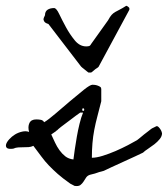

<svg xmlns="http://www.w3.org/2000/svg" viewBox="-59 -639 577 660"><path d="M55.7 -137.7Q47.9 -133.8 39.1 -133.3Q30.3 -132.8 21.5 -132.8Q12.7 -132.8 3.9 -132.3Q-4.9 -131.8 -13.7 -127.9Q-30.3 -126 -35.2 -130.4Q-40 -134.8 -38.1 -142.6Q-36.1 -150.4 -27.3 -160.2Q-18.6 -169.9 -7.3 -176.8Q3.9 -183.6 17.1 -186.5Q30.3 -189.5 41 -185.5Q36.1 -203.1 42 -215.8Q47.9 -228.5 65.4 -228.5Q74.2 -228.5 81.5 -227.1Q88.9 -225.6 92.8 -218.8Q107.4 -227.5 131.8 -248.5Q156.2 -269.5 182.1 -291.5Q208 -313.5 229.5 -330.6Q251 -347.7 258.8 -347.7Q261.7 -347.7 266.6 -347.2Q271.5 -346.7 276.9 -344.7Q282.2 -342.8 285.6 -340.3Q289.1 -337.9 289.1 -333V-291Q282.2 -263.7 275.9 -239.7Q269.5 -215.8 265.1 -192.9Q260.7 -169.9 258.8 -146.5Q256.8 -123 256.8 -96.7Q272.5 -96.7 294.4 -103.5Q316.4 -110.4 338.9 -120.1Q361.3 -129.9 380.9 -140.1Q400.4 -150.4 412.1 -157.2Q414.1 -158.2 420.9 -164.1Q427.7 -169.9 435.5 -176.3Q443.4 -182.6 450.7 -188Q458 -193.4 460 -195.3Q461.9 -197.3 469.7 -200.7Q477.5 -204.1 478.5 -205.1Q482.4 -206.1 485.8 -202.6Q489.3 -199.2 492.2 -194.8Q495.1 -190.4 496.6 -186Q498 -181.6 498 -180.7Q498 -170.9 490.2 -161.1Q482.4 -151.4 471.7 -143.1Q460.9 -134.8 449.7 -127.4Q438.5 -120.1 432.6 -114.3Q424.8 -110.4 405.8 -101.6Q386.7 -92.8 365.2 -83Q343.8 -73.2 324.7 -64.5Q305.7 -55.7 297.9 -51.8Q295.9 -50.8 289.1 -49.3Q282.2 -47.9 274.4 -44.9Q266.6 -42 259.3 -40.5Q252 -39.1 250 -38.1Q241.2 -35.2 236.8 -28.3Q232.4 -21.5 228 -14.6Q223.6 -7.8 217.3 -2.9Q210.9 2 197.3 0Q196.3 -1 189 -4.4Q181.6 -7.8 179.7 -9.8Q156.2 -26.4 139.6 -41Q123 -55.7 109.4 -69.8Q95.7 -84 83.5 -100.6Q71.3 -117.2 55.7 -137.7ZM117.2 -176.8Q124 -162.1 130.4 -148.4Q136.7 -134.8 145.5 -122.6Q154.3 -110.4 165.5 -101.6Q176.8 -92.8 193.4 -90.8Q195.3 -105.5 198.2 -126Q201.2 -146.5 205.1 -168.9Q209 -191.4 214.4 -213.4Q219.7 -235.4 226.6 -252H216.8Q201.2 -241.2 187.5 -230.5Q174.8 -220.7 162.1 -211.4Q149.4 -202.1 141.6 -195.3Q140.6 -194.3 138.7 -192.4Q136.7 -190.4 135.7 -190.4Q134.8 -188.5 127 -183.6Q119.1 -178.7 117.2 -176.8ZM226.6 -266.6Q223.6 -266.6 223.6 -262.2Q223.6 -257.8 226.6 -257.8Q230.5 -257.8 230.5 -262.2Q230.5 -266.6 226.6 -266.6ZM237.3 -479.5Q242.2 -479.5 246.6 -480.5Q251 -481.4 253.9 -487.3L312.5 -569.3Q319.3 -582 324.7 -587.9Q330.1 -593.8 336.9 -597.7Q343.8 -601.6 352.5 -606Q361.3 -610.4 375 -619.1Q377 -619.1 380.9 -616.2Q384.8 -613.3 385.7 -611.3V-608.4V-605.5L280.3 -410.2Q280.3 -409.2 276.9 -406.7Q273.4 -404.3 269 -401.4Q264.6 -398.4 260.7 -394.5Q256.8 -390.6 253.9 -389.6H251H245.1Q243.2 -390.6 239.3 -394Q235.4 -397.5 231.4 -400.4Q227.5 -403.3 224.1 -406.2Q220.7 -409.2 219.7 -410.2L107.4 -556.6Q96.7 -559.6 93.3 -564.9Q89.8 -570.3 90.8 -574.7Q91.8 -579.1 93.8 -582.5Q95.7 -585.9 95.7 -586.9Q95.7 -599.6 104.5 -605.5Q113.3 -611.3 127 -611.3Q134.8 -611.3 144.5 -590.8Q154.3 -570.3 167.5 -545.9Q180.7 -521.5 197.8 -500.5Q214.8 -479.5 237.3 -479.5Z"/></svg>

Font: Cedarville Cursive
Style: Regular
Weight: 400
Designer: Kimberly Geswein
Foundry: Kimberly Geswein
Version: Version 1.001 2010